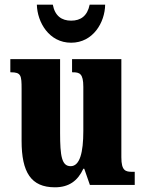

<svg xmlns="http://www.w3.org/2000/svg" viewBox="-20 -788 617 818"><path d="M283 -606C377 -606 427 -693 428 -768H362C352 -720 324 -700 283 -700C243 -700 214 -720 205 -768H137C139 -693 189 -606 283 -606ZM214 10C273 10 311 -17 335 -69H339L363 0H554V-56H544C515 -56 497 -60 497 -118V-536H287V-480H290C319 -480 335 -475 335 -418V-230C335 -138 320 -80 281 -80C243 -80 236 -123 236 -222V-536H24V-480H27C70 -480 72 -466 72 -409V-188C72 -54 112 10 214 10Z"/></svg>

Font: Noto Serif Georgian ExtraCondensed Black
Style: Regular
Weight: 900
Width: 2
Designer: Monotype Design Team, Akaki Razmadze
Foundry: Google LLC
Version: Version 2.003